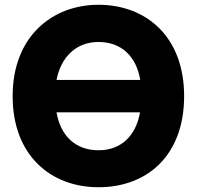

<svg xmlns="http://www.w3.org/2000/svg" viewBox="-20 -750 825 805"><path d="M752 -347C752 -96 595 35 393 35C195 35 33 -96 33 -347C33 -598 200 -730 393 -730C591 -730 752 -598 752 -347ZM393 -120C487 -120 550 -180 567 -279H217C234 -179 298 -120 393 -120ZM393 -574C300 -574 236 -512 217 -415H568C551 -515 488 -574 393 -574Z"/></svg>

Font: Repo ExtraBold
Style: Bold
Weight: 700
Designer: Stefan Peev
Foundry: Context Ltd
Version: Version 1.502